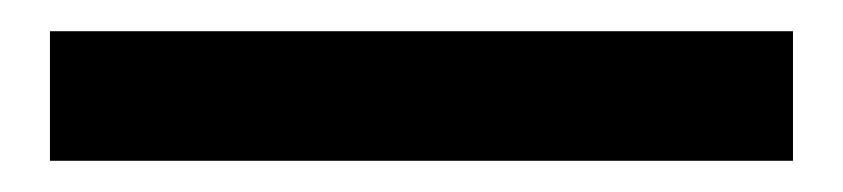

<svg xmlns="http://www.w3.org/2000/svg" viewBox="-20 37 540 123"><path d="M12 140V57H488V140Z"/></svg>

Font: TT Toshiba Sans
Style: Bold
Weight: 700
Designer: Paul D. Hunt
Foundry: Toshiba Corporation
Version: Version 2.020;PS 2.000;hotconv 1.0.86;makeotf.lib2.5.63406